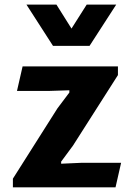

<svg xmlns="http://www.w3.org/2000/svg" viewBox="-20 -802 574 822"><path d="M35.2 -37.1 226.1 -338.4 276.9 -405.8V-415.5L187 -412.6H52.7L76.7 -517.6H484.9V-480.5L292.5 -178.7L241.7 -109.9V-101.1L328.6 -105H498.5L474.6 0H35.2ZM477.5 -782.2 363.3 -605.5H207L93.3 -782.2H221.7L286.1 -679.7L351.1 -782.2Z"/></svg>

Font: Proza Libre
Style: Bold
Weight: 700
Designer: Jasper de Waard
Foundry: Jasper de Waard
Version: Version 1.000; ttfautohint (v1.4.1.8-43bc)